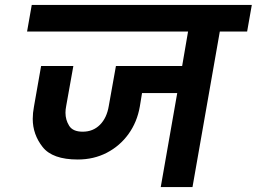

<svg xmlns="http://www.w3.org/2000/svg" viewBox="-20 -760 1043 780"><path d="M984 -632H873L762 0H633L700 -382H557L548 -327Q537 -264 502 -215.5Q467 -167 414 -139.5Q361 -112 296 -112Q193 -112 153 -163Q113 -214 113 -277Q113 -301 118 -327L147 -492H278L249 -330Q246 -315 246 -302Q246 -273 261 -249Q276 -225 316 -225Q358 -225 386 -253Q414 -281 422 -330L451 -492H720L744 -632H90L109 -740H1003Z"/></svg>

Font: Fz Poppins SemBd
Style: Italic
Weight: 600
Italic angle: -10°
Designer: Ninad Kale (Devanagari), Jonny Pinhorn (Latin)
Foundry: Indian Type Foundry
Version: Vit hóa bi Vntype.Com & FontZin.Com